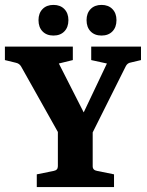

<svg xmlns="http://www.w3.org/2000/svg" viewBox="-29 -763 598 783"><path d="M226 -191 57 -492Q50 -504 36 -507L-9 -518V-573H268V-518L211 -504L332 -266H294L407 -504L343 -518V-573H546V-518L504 -508Q497 -507 492 -503Q487 -499 484 -493L333 -191ZM121 0V-52L190 -66Q207 -69 207 -85V-241H349V-85Q349 -69 367 -66L436 -52V0ZM250 -681Q250 -652 233.5 -635Q217 -618 189 -618Q161 -618 144.5 -635Q128 -652 128 -681Q128 -709 144.5 -726Q161 -743 189 -743Q217 -743 233.5 -726Q250 -709 250 -681ZM446 -681Q446 -652 429.5 -635Q413 -618 385 -618Q357 -618 340.5 -635Q324 -652 324 -681Q324 -709 340.5 -726Q357 -743 385 -743Q413 -743 429.5 -726Q446 -709 446 -681Z"/></svg>

Font: Yrsa
Style: Bold
Weight: 700
Version: Version 2.004